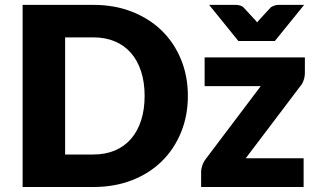

<svg xmlns="http://www.w3.org/2000/svg" viewBox="-20 -748 1268 768"><path d="M731.5 -364.5Q731.5 -285.5 704.2 -218.8Q677 -152 627.5 -103.2Q578 -54.5 508.2 -27.2Q438.5 0 353.5 0H70.5V-728.5H353.5Q438.5 -728.5 508.2 -701Q578 -673.5 627.5 -625Q677 -576.5 704.2 -509.8Q731.5 -443 731.5 -364.5ZM558.5 -364.5Q558.5 -418.5 544.5 -462Q530.5 -505.5 504.2 -535.8Q478 -566 440 -582.2Q402 -598.5 353.5 -598.5H240.5V-130H353.5Q402 -130 440 -146.2Q478 -162.5 504.2 -192.8Q530.5 -223 544.5 -266.5Q558.5 -310 558.5 -364.5ZM1199.5 -456.5Q1199.5 -440.5 1194 -425.5Q1188.5 -410.5 1179.5 -401L963 -115H1194.5V0H784.5V-63Q784.5 -72.5 789.5 -87Q794.5 -101.5 804.5 -114L1023 -403.5H798.5V-518.5H1199.5ZM1196.5 -728.5 1079.5 -584H933.5L816.5 -728.5H923.5Q932.5 -728.5 940.8 -725.8Q949 -723 953.5 -719L995.5 -673.5Q998.5 -670.5 1001.8 -666.8Q1005 -663 1008.5 -658.5Q1012 -662.5 1015 -666.2Q1018 -670 1021.5 -673.5L1063.5 -719Q1068 -722 1076.2 -725.2Q1084.5 -728.5 1093.5 -728.5Z"/></svg>

Font: Lato ExtraBold
Style: Regular
Weight: 800
Designer: Lukasz Dziedzic with Adam Twardoch and Botio Nikoltchev
Foundry: tyPoland Lukasz Dziedzic
Version: Version 2.015; 2015-08-06; http://www.latofonts.com/